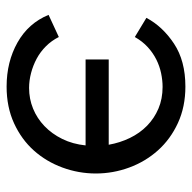

<svg xmlns="http://www.w3.org/2000/svg" viewBox="-20 -552 581 581"><g transform="rotate(90 270.5 -261.5)"><path d="M242 9Q167 9 108.5 -24Q50 -57 25 -118L92 -149Q103 -127 120 -110Q137 -93 157.5 -82Q178 -71 201 -65Q224 -59 246 -59Q279 -59 308.5 -71Q338 -83 361.5 -105.5Q385 -128 400.5 -159.5Q416 -191 420 -230H160V-300H418Q412 -334 397.5 -364Q383 -394 360.5 -416Q338 -438 308.5 -450.5Q279 -463 243 -463Q223 -463 201.5 -458.5Q180 -454 160 -444Q140 -434 122.5 -418Q105 -402 92 -379L34 -414Q60 -463 112 -497.5Q164 -532 242 -532Q303 -532 352 -509.5Q401 -487 435 -449Q469 -411 487 -362Q505 -313 505 -261Q505 -209 487 -160Q469 -111 435.5 -73.5Q402 -36 353 -13.5Q304 9 242 9Z"/></g></svg>

Font: IngvarSans
Style: Regular
Weight: 500
Version: Version 3.000